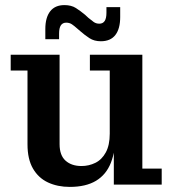

<svg xmlns="http://www.w3.org/2000/svg" viewBox="-20 -725 675 754"><path d="M254 9Q206 9 168.5 -8.5Q131 -26 109.5 -63Q88 -100 88 -158V-448H22V-510H214V-159Q214 -115 237.5 -94Q261 -73 300 -73Q329 -73 354.5 -85.5Q380 -98 395.5 -126.5Q411 -155 411 -200L434 -201Q434 -133 415.5 -86Q397 -39 357 -15Q317 9 254 9ZM427 0V-166L411 -164V-448H333V-510H539V-63H615V0ZM376 -563Q350 -563 331.5 -575Q313 -587 296 -602L282 -614L314 -667L327 -655Q338 -646 347.5 -639Q357 -632 370 -632Q384 -632 391 -642.5Q398 -653 398 -675V-697H452V-658Q452 -612 433 -587.5Q414 -563 376 -563ZM158 -611Q158 -656 177 -680.5Q196 -705 233 -705Q260 -705 278 -693.5Q296 -682 314 -667L327 -655L296 -602L282 -614Q272 -623 262.5 -629.5Q253 -636 240 -636Q226 -636 219 -625.5Q212 -615 212 -593V-571H158Z"/></svg>

Font: Montagu Slab 120pt Medium
Style: Regular
Weight: 500
Designer: Florian Karsten
Foundry: Florian Karsten
Version: Version 1.000